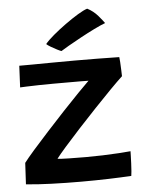

<svg xmlns="http://www.w3.org/2000/svg" viewBox="-53 -786 643 833"><g transform="rotate(-5 268.5 -369.0)"><path d="M485.5 -2.5Q444.5 0 386.5 1.8Q328.5 3.5 267 3.5Q200.5 3.5 136.8 1.2Q73 -1 27 -6L32 -99Q45.5 -117 75.2 -151Q105 -185 142.5 -226Q180 -267 218 -307.8Q256 -348.5 287.8 -381Q319.5 -413.5 336.5 -430Q326.5 -430.5 300.5 -430.5Q274.5 -430.5 242.5 -430.5Q210.5 -430.5 183 -430.5Q152 -430.5 120 -429.8Q88 -429 65 -428.2Q42 -427.5 38.5 -427L43 -521Q61 -521 99 -521.2Q137 -521.5 185.5 -522Q234 -522.5 283.5 -522.5Q331 -522.5 383 -522Q435 -521.5 478.5 -520.5Q479.5 -516.5 480.5 -498.8Q481.5 -481 482.2 -462.2Q483 -443.5 483 -437Q462.5 -418 428.8 -383.8Q395 -349.5 355.8 -308Q316.5 -266.5 279 -225.8Q241.5 -185 213 -152.5Q184.5 -120 173 -104.5Q185.5 -102.5 222.2 -101.8Q259 -101 296.5 -101Q332 -101 369.5 -102.2Q407 -103.5 439.2 -105.5Q471.5 -107.5 491.5 -109.5Q491.5 -104.5 491 -89.5Q490.5 -74.5 489.8 -56.2Q489 -38 487.8 -22.8Q486.5 -7.5 485.5 -2.5ZM358 -742Q384.5 -728.5 404 -705.8Q423.5 -683 430 -673Q411 -666 381.5 -651.5Q352 -637 320.8 -620Q289.5 -603 264.8 -588.8Q240 -574.5 231 -568.5Q226 -570 212.5 -576.8Q199 -583.5 185.8 -591.5Q172.5 -599.5 167.5 -604.5Q180 -620 205.5 -641.5Q231 -663 260.5 -684.2Q290 -705.5 316.5 -721.5Q343 -737.5 358 -742Z"/></g></svg>

Font: Grandstander Medium
Style: Regular
Weight: 500
Designer: Tyler Finck
Foundry: Etcetera Type Co
Version: Version 1.200; ttfautohint (v1.8.3)